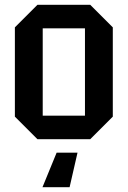

<svg xmlns="http://www.w3.org/2000/svg" viewBox="-20 -580 532 800"><path d="M42 -94V-466L136 -560H356L450 -466V-94L356 0H136ZM158 -98H334V-462H158ZM303 56 270 200H157L216 56Z"/></svg>

Font: Tektur SemiCondensed Medium
Style: Regular
Weight: 500
Width: 4
Designer: Adam Jagosz
Foundry: Adam Jagosz
Version: Version 1.005;gftools[0.9.30]